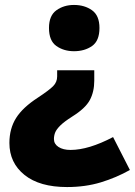

<svg xmlns="http://www.w3.org/2000/svg" viewBox="-20 -583 545 776"><path d="M361 -257Q361 -212 343 -178.5Q325 -145 272 -112Q239 -91 223.5 -75.5Q208 -60 203 -47.5Q198 -35 198 -21Q198 -1 216.5 11Q235 23 265 23Q338 23 437 -29L505 104Q450 135 387.5 154Q325 173 251 173Q140 173 79 124Q18 75 18 -5Q18 -63 45 -106Q72 -149 134 -189Q178 -218 194.5 -234.5Q211 -251 211 -274V-299H361ZM382 -470Q382 -418 352 -397Q322 -376 279 -376Q238 -376 208 -397Q178 -418 178 -470Q178 -520 208 -541.5Q238 -563 279 -563Q322 -563 352 -541.5Q382 -520 382 -470Z"/></svg>

Font: Noto Sans Thaana Black
Style: Regular
Weight: 900
Designer: David Williams
Foundry: Google Inc.
Version: Version 3.001; ttfautohint (v1.8.4.7-5d5b)